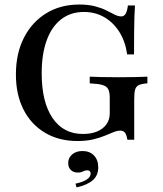

<svg xmlns="http://www.w3.org/2000/svg" viewBox="-20 -602 710 835"><path d="M316.9 11.3Q236.3 11.3 175.8 -24.6Q115.3 -60.5 82.3 -125.4Q49.2 -190.3 49.2 -278.2Q49.2 -369.4 83.9 -437.5Q118.5 -505.6 180.6 -544Q242.7 -582.3 325 -582.3Q364.5 -582.3 393.5 -574.6Q422.6 -566.9 443.1 -556.5Q463.7 -546 479 -538.3Q494.4 -530.6 507.3 -530.6Q519.4 -530.6 526.2 -541.9Q533.1 -553.2 536.3 -578.2H566.9Q565.3 -554 564.5 -526.6Q563.7 -499.2 563.3 -460.9Q562.9 -422.6 562.9 -365.3H533.1Q525 -421.8 499.2 -462.9Q473.4 -504 433.9 -527Q394.4 -550 345.2 -550Q287.1 -550 246 -518.1Q204.8 -486.3 183.1 -426.6Q161.3 -366.9 161.3 -283.1Q161.3 -158.1 208.5 -88.7Q255.6 -19.4 340.3 -19.4Q376.6 -19.4 402.4 -30.2Q428.2 -41.1 442.7 -61.3Q457.3 -81.5 457.3 -108.9V-176.6Q457.3 -201.6 450.4 -214.5Q443.5 -227.4 424.6 -232.7Q405.6 -237.9 370.2 -239.5V-268.5Q387.1 -267.7 419.8 -266.9Q452.4 -266.1 498.4 -266.1Q539.5 -266.1 569.8 -266.9Q600 -267.7 621 -268.5V-239.5Q596.8 -237.9 584.3 -232.3Q571.8 -226.6 567.7 -212.5Q563.7 -198.4 563.7 -170.2V5.6H533.9Q530.6 -16.1 523.4 -25Q516.1 -33.9 503.2 -33.9Q489.5 -33.9 473 -27Q456.5 -20.2 434.7 -11.3Q412.9 -2.4 384.3 4.4Q355.6 11.3 316.9 11.3ZM312.9 212.9 308.1 196.8Q339.5 190.3 356.9 179Q374.2 167.7 374.2 153.2Q374.2 138.7 358.9 138.7Q350 138.7 341.1 143.5Q332.3 148.4 317.7 148.4Q299.2 148.4 287.9 137.1Q276.6 125.8 276.6 107.3Q276.6 83.9 294 69.4Q311.3 54.8 338.7 54.8Q370.2 54.8 388.7 74.2Q407.3 93.5 407.3 125.8Q407.3 160.5 383.9 181.5Q360.5 202.4 312.9 212.9Z"/></svg>

Font: Playfair SemiBold
Style: Regular
Weight: 600
Designer: Claus Eggers Sørensen
Foundry: Claus Eggers Sørensen
Version: Version 2.001;gftools[0.9.30]